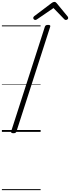

<svg xmlns="http://www.w3.org/2000/svg" viewBox="-20 -1393 740 2028"><path d="M121 14Q107 14 101 9.5Q95 5 98 -6L454 -1111Q458 -1121 465 -1125.5Q472 -1130 488 -1130Q502 -1130 508 -1125.5Q514 -1121 510 -1110L154 -5Q151 5 144 9.5Q137 14 121 14ZM352 -1182Q344 -1182 337.5 -1189Q331 -1196 331 -1204Q331 -1209 333.5 -1212.5Q336 -1216 340 -1221L524 -1360Q533 -1367 540 -1370Q547 -1373 555 -1373Q562 -1373 567.5 -1369.5Q573 -1366 579 -1359L695 -1218Q698 -1214 699 -1210Q700 -1206 700 -1202Q700 -1193 691.5 -1187.5Q683 -1182 676 -1182Q670 -1182 665.5 -1184.5Q661 -1187 657 -1192L545 -1308L374 -1191Q367 -1186 362.5 -1184Q358 -1182 352 -1182ZM0 605H409V615H0ZM0 -20H409V0H0ZM0 -505H409V-500H0ZM0 -1125H409V-1115H0Z"/></svg>

Font: Playwrite CU Guides
Style: Regular
Weight: 400
Designer: Veronika Burian, José Scaglione
Foundry: TypeTogether
Version: Version 1.003